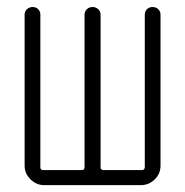

<svg xmlns="http://www.w3.org/2000/svg" viewBox="-20 -540 540 560"><path d="M109.4 0Q85.9 0 68.8 -17.1Q51.8 -34.2 51.8 -56.6V-497.1Q51.8 -506.8 58.6 -513.2Q65.4 -519.5 75.2 -519.5Q85 -519.5 91.3 -513.2Q97.7 -506.8 97.7 -497.1V-51.8Q97.7 -43.9 106.4 -43.9H217.8Q226.6 -43.9 226.6 -51.8V-497.1Q226.6 -506.8 233.4 -513.2Q240.2 -519.5 250 -519.5Q259.8 -519.5 266.6 -513.2Q273.4 -506.8 273.4 -497.1V-51.8Q273.4 -43.9 282.2 -43.9H393.6Q401.4 -43.9 402.3 -51.8V-497.1Q402.3 -506.8 408.7 -513.2Q415 -519.5 424.8 -519.5Q434.6 -519.5 441.4 -513.2Q448.2 -506.8 448.2 -497.1V-56.6Q448.2 -33.2 431.2 -16.6Q414.1 0 390.6 0Z"/></svg>

Font: Rounded Mgen+ 1m light
Style: Regular
Weight: 200
Designer: [Source Han Sans]
Ryoko NISHIZUKA  (kana & ideographs); Paul D. Hunt (Latin, Greek & Cyrillic); Wenlong ZHANG  (bopomofo
Version: Version 1.059.20150602